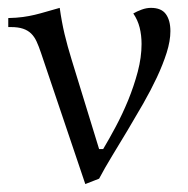

<svg xmlns="http://www.w3.org/2000/svg" viewBox="-20 -458 479 488"><path d="M131.8 -438Q136.7 -402.8 144 -371.8Q151.4 -340.8 162.1 -306.2L231.9 -79.1H242.2Q256.8 -103.5 273.9 -135.5Q291 -167.5 305.7 -203.1Q320.3 -238.8 330.1 -275.6Q339.8 -312.5 339.8 -346.2Q339.8 -368.2 335 -387.7Q330.1 -407.2 318.8 -423.8Q328.1 -429.2 340.1 -433.6Q352.1 -438 363.8 -438Q390.1 -438 401.6 -422.1Q413.1 -406.2 413.1 -378.9Q413.1 -354 403.6 -324Q394 -293.9 378.7 -261.2Q363.3 -228.5 343.8 -194.3Q324.2 -160.2 304.2 -126.7Q284.2 -93.3 265.1 -62Q246.1 -30.8 231.9 -3.9L196.8 9.8L84 -324.2Q78.6 -340.3 73 -352.5Q67.4 -364.7 59.1 -372.8Q50.8 -380.9 38.6 -385Q26.4 -389.2 7.8 -389.2H1V-412.1Q22.5 -412.6 38.3 -414.8Q54.2 -417 68.4 -420.4Q82.5 -423.8 97.4 -428.2Q112.3 -432.6 131.8 -438Z"/></svg>

Font: Simonetta
Style: Regular
Weight: 400
Version: Version 1.004